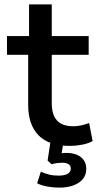

<svg xmlns="http://www.w3.org/2000/svg" viewBox="-20 -659 454 879"><path d="M299 9Q204 9 156.5 -39.5Q109 -88 109 -179V-408H12V-494H113V-639H217V-494H386V-408H217V-186Q217 -134 241 -107.5Q265 -81 315 -81Q334 -81 352 -85Q370 -89 388 -96L404 -13Q384 -2 355.5 3.5Q327 9 299 9ZM251 200Q224 200 196.5 195Q169 190 150 180L167 127Q185 135 204 140Q223 145 248 145Q274 145 289 137Q304 129 304 112Q304 99 293.5 92.5Q283 86 264 86Q254 86 242 87.5Q230 89 216 93L198 76L212 -17H272L259 62L231 50Q243 45 257.5 43Q272 41 285 41Q310 41 330.5 49Q351 57 363 73.5Q375 90 375 114Q375 142 359 161Q343 180 315.5 190Q288 200 251 200Z"/></svg>

Font: Nunito Sans 9pt SemiBold
Style: Regular
Weight: 600
Version: Version 3.101;gftools[0.9.27]